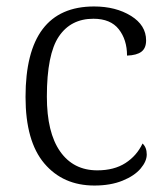

<svg xmlns="http://www.w3.org/2000/svg" viewBox="-20 -564 512 594"><path d="M59 -264Q59 -544 271 -544Q338 -544 385 -515Q432 -486 432 -439Q432 -415 417.5 -404Q403 -393 373 -392Q373 -441 347.5 -473.5Q322 -506 269 -506Q199 -506 162 -451Q125 -396 125 -265Q125 -154 166 -95.5Q207 -37 281 -37Q333 -37 368 -59.5Q403 -82 421 -120Q434 -108 434 -86Q434 -65 415 -42.5Q396 -20 359 -5Q322 10 272 10Q175 10 117 -58.5Q59 -127 59 -264Z"/></svg>

Font: Noto Serif Light
Style: Regular
Weight: 300
Designer: Monotype Design Team
Foundry: Monotype Imaging Inc.
Version: Version 1.001